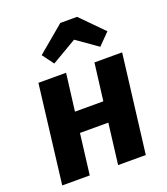

<svg xmlns="http://www.w3.org/2000/svg" viewBox="-150 -938 909 1043"><g transform="rotate(-20 305.0 -416.5)"><path d="M352 0 381 -235H217L188 0H29L98 -568H258L231 -353H395L422 -568H582L512 0ZM215 -637 166 -703 321 -833H418L546 -703L481 -637L360 -722Z"/></g></svg>

Font: Qjlgwqiwhsfqbnnlvksmvfsycuq
Style: Regular
Weight: 700
Italic angle: -8°
Designer: Carrois Corporate & Edenspiekermann
Foundry: Carrois Corporate GbR & Edenspiekermann AG
Version: Version 2.001